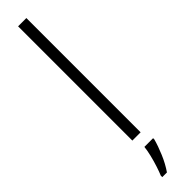

<svg xmlns="http://www.w3.org/2000/svg" viewBox="-343 -721 903 903"><g transform="rotate(-45 108.0 -269.5)"><path d="M136 0H81V-760H136ZM158 69Q149 103 131 145.5Q113 188 90 221H59V211Q66 195 75 167.5Q84 140 91 111Q98 82 100 61H158Z"/></g></svg>

Font: Noto Sans Sinhala UI SemiCondensed Light
Style: Regular
Weight: 300
Width: 4
Designer: Jelle Bosma - Monotype Design Team
Foundry: Monotype Imaging Inc.
Version: Version 2.006; ttfautohint (v1.8.4.7-5d5b)